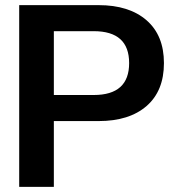

<svg xmlns="http://www.w3.org/2000/svg" viewBox="-20 -732 689 752"><path d="M622.1 -484.9Q622.1 -376 554.2 -316.9Q486.3 -257.8 366.2 -257.8H190.9V0H55.2V-711.9H366.2Q485.8 -711.9 554 -652.6Q622.1 -593.3 622.1 -484.9ZM347.2 -609.9H190.9V-359.9H347.2Q485.8 -359.9 485.8 -484.9Q485.8 -609.9 347.2 -609.9Z"/></svg>

Font: Creato Display
Style: Bold
Weight: 700
Version: Version 1.000